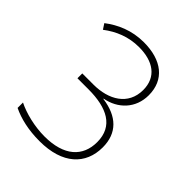

<svg xmlns="http://www.w3.org/2000/svg" viewBox="-204 -847 980 980"><g transform="rotate(45 286.0 -357.0)"><path d="M474 -550C474 -662 394 -724 265 -724C178 -724 108 -692 53 -650L72 -621C126 -662 189 -689 265 -689C367 -689 435 -643 435 -549C435 -440 344 -389 236 -389H155V-354H235C368 -354 457 -310 457 -195C457 -91 387 -25 246 -25C174 -25 98 -44 46 -70V-31C98 -6 164 10 245 10C411 10 496 -73 496 -196C496 -299 434 -358 323 -373V-375C410 -391 474 -456 474 -550Z"/></g></svg>

Font: Noto Sans Sinhala ExtraLight
Style: Regular
Weight: 200
Designer: Jelle Bosma - Monotype Design Team
Foundry: Monotype Imaging Inc.
Version: Version 2.006